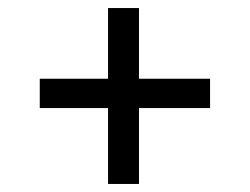

<svg xmlns="http://www.w3.org/2000/svg" viewBox="-20 -540 622 478"><path d="M249 -82V-271H79V-344H249V-520H326V-344H503V-271H326V-82Z"/></svg>

Font: Literata 18pt Medium
Style: Regular
Weight: 500
Designer: Latin by Veronika Burian and Jose Scaglione. Greek by Irene Vlachou. Cyrillic by Vera Evstafieva.
Foundry: TypeTogether
Version: Version 3.103;gftools[0.9.29]